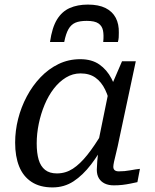

<svg xmlns="http://www.w3.org/2000/svg" viewBox="-20 -805 675 837"><path d="M363 -785Q318 -785 284 -770Q250 -755 228.5 -720Q207 -685 198 -622H260Q267 -658 278.5 -678Q290 -698 308.5 -706Q327 -714 358 -714Q393 -714 409 -703Q425 -692 429 -672Q433 -652 430 -622H494Q497 -633 497.5 -642Q498 -651 498 -662Q499 -700 484.5 -727.5Q470 -755 440 -770Q410 -785 363 -785ZM497 -376 463 -333Q455 -380 438.5 -414Q422 -448 396 -466.5Q370 -485 331 -485Q297 -485 267.5 -467Q238 -449 214.5 -418.5Q191 -388 174.5 -348.5Q158 -309 149 -265.5Q140 -222 140 -180Q140 -138 148.5 -109Q157 -80 176.5 -64.5Q196 -49 228 -49Q266 -49 297.5 -69.5Q329 -90 360.5 -129.5Q392 -169 427 -228L446 -198Q413 -135 377 -88Q341 -41 300.5 -14.5Q260 12 209 12Q154 12 117.5 -12Q81 -36 63.5 -79.5Q46 -123 46 -183Q46 -235 59 -286.5Q72 -338 97 -385Q122 -432 157 -468.5Q192 -505 235.5 -526Q279 -547 330 -547Q380 -547 413 -524Q446 -501 466 -462.5Q486 -424 497 -376ZM572 -538 501 -205Q493 -165 486.5 -139.5Q480 -114 477 -99.5Q474 -85 474 -78Q474 -68 480 -63Q486 -58 498 -58Q523 -58 547.5 -62.5Q572 -67 590 -69L579 -11Q565 -8 548 -4.5Q531 -1 513.5 1Q496 3 476 3Q453 3 436.5 -5Q420 -13 411 -28Q402 -43 402 -65Q402 -77 404 -102Q406 -127 410 -162L402 -154L454 -409L459 -415L512 -538Z"/></svg>

Font: Roboto Serif
Style: Italic
Weight: 400
Italic angle: -10°
Designer: Greg Gazdowicz
Foundry: Commercial Type
Version: Version 1.008